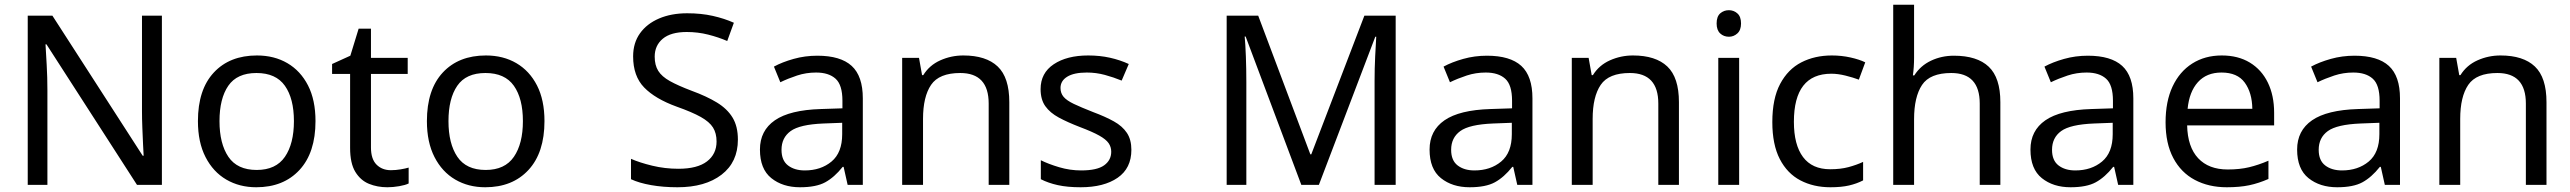

<svg xmlns="http://www.w3.org/2000/svg" viewBox="-20 -780 10844 810"><path d="M663 0H558L176 -593H172Q174 -558 177 -506Q180 -454 180 -399V0H97V-714H201L582 -123H586Q585 -139 583.5 -171Q582 -203 580.5 -241Q579 -279 579 -311V-714H663Z M1311 -269Q1311 -136 1243.5 -63Q1176 10 1061 10Q990 10 934.5 -22.5Q879 -55 847 -117.5Q815 -180 815 -269Q815 -402 882 -474Q949 -546 1064 -546Q1137 -546 1192.5 -513.5Q1248 -481 1279.5 -419.5Q1311 -358 1311 -269ZM906 -269Q906 -174 943.5 -118.5Q981 -63 1063 -63Q1144 -63 1182 -118.5Q1220 -174 1220 -269Q1220 -364 1182 -418Q1144 -472 1062 -472Q980 -472 943 -418Q906 -364 906 -269Z M1629 -62Q1649 -62 1670 -65.5Q1691 -69 1704 -73V-6Q1690 1 1664 5.5Q1638 10 1614 10Q1572 10 1536.5 -4.5Q1501 -19 1479 -55Q1457 -91 1457 -156V-468H1381V-510L1458 -545L1493 -659H1545V-536H1700V-468H1545V-158Q1545 -109 1568.5 -85.5Q1592 -62 1629 -62Z M2277 -269Q2277 -136 2209.5 -63Q2142 10 2027 10Q1956 10 1900.5 -22.5Q1845 -55 1813 -117.5Q1781 -180 1781 -269Q1781 -402 1848 -474Q1915 -546 2030 -546Q2103 -546 2158.5 -513.5Q2214 -481 2245.5 -419.5Q2277 -358 2277 -269ZM1872 -269Q1872 -174 1909.5 -118.5Q1947 -63 2029 -63Q2110 -63 2148 -118.5Q2186 -174 2186 -269Q2186 -364 2148 -418Q2110 -472 2028 -472Q1946 -472 1909 -418Q1872 -364 1872 -269Z M3093 -191Q3093 -96 3024 -43Q2955 10 2838 10Q2778 10 2727 1Q2676 -8 2642 -24V-110Q2678 -94 2731.5 -81Q2785 -68 2842 -68Q2922 -68 2962.5 -99Q3003 -130 3003 -183Q3003 -218 2988 -242Q2973 -266 2936.5 -286.5Q2900 -307 2835 -330Q2744 -363 2697.5 -411Q2651 -459 2651 -542Q2651 -599 2680 -639.5Q2709 -680 2760.5 -702Q2812 -724 2879 -724Q2938 -724 2987 -713Q3036 -702 3076 -684L3048 -607Q3011 -623 2967.5 -634Q2924 -645 2877 -645Q2810 -645 2776 -616.5Q2742 -588 2742 -541Q2742 -505 2757 -481Q2772 -457 2806 -438Q2840 -419 2898 -397Q2961 -374 3004.5 -347.5Q3048 -321 3070.5 -284Q3093 -247 3093 -191Z M3428 -545Q3526 -545 3573 -502Q3620 -459 3620 -365V0H3556L3539 -76H3535Q3500 -32 3461.5 -11Q3423 10 3355 10Q3282 10 3234 -28.5Q3186 -67 3186 -149Q3186 -229 3249 -272.5Q3312 -316 3443 -320L3534 -323V-355Q3534 -422 3505 -448Q3476 -474 3423 -474Q3381 -474 3343 -461.5Q3305 -449 3272 -433L3245 -499Q3280 -518 3328 -531.5Q3376 -545 3428 -545ZM3454 -259Q3354 -255 3315.5 -227Q3277 -199 3277 -148Q3277 -103 3304.5 -82Q3332 -61 3375 -61Q3443 -61 3488 -98.5Q3533 -136 3533 -214V-262Z M4044 -546Q4140 -546 4189 -499.5Q4238 -453 4238 -349V0H4151V-343Q4151 -472 4031 -472Q3942 -472 3908 -422Q3874 -372 3874 -278V0H3786V-536H3857L3870 -463H3875Q3901 -505 3947 -525.5Q3993 -546 4044 -546Z M4753 -148Q4753 -70 4695 -30Q4637 10 4539 10Q4483 10 4442.5 1Q4402 -8 4371 -24V-104Q4403 -88 4448.5 -74.5Q4494 -61 4541 -61Q4608 -61 4638 -82.5Q4668 -104 4668 -140Q4668 -160 4657 -176Q4646 -192 4617.5 -208Q4589 -224 4536 -244Q4484 -264 4447 -284Q4410 -304 4390 -332Q4370 -360 4370 -404Q4370 -472 4425.5 -509Q4481 -546 4571 -546Q4620 -546 4662.5 -536.5Q4705 -527 4742 -510L4712 -440Q4678 -454 4641 -464Q4604 -474 4565 -474Q4511 -474 4482.5 -456.5Q4454 -439 4454 -409Q4454 -387 4467 -371.5Q4480 -356 4510.5 -341.5Q4541 -327 4592 -307Q4643 -288 4679 -268Q4715 -248 4734 -219.5Q4753 -191 4753 -148Z M5470 0 5235 -626H5231Q5234 -595 5236 -542.5Q5238 -490 5238 -433V0H5155V-714H5288L5508 -129H5512L5736 -714H5868V0H5779V-439Q5779 -491 5781.5 -542Q5784 -593 5786 -625H5782L5544 0Z M6253 -545Q6351 -545 6398 -502Q6445 -459 6445 -365V0H6381L6364 -76H6360Q6325 -32 6286.5 -11Q6248 10 6180 10Q6107 10 6059 -28.5Q6011 -67 6011 -149Q6011 -229 6074 -272.5Q6137 -316 6268 -320L6359 -323V-355Q6359 -422 6330 -448Q6301 -474 6248 -474Q6206 -474 6168 -461.5Q6130 -449 6097 -433L6070 -499Q6105 -518 6153 -531.5Q6201 -545 6253 -545ZM6279 -259Q6179 -255 6140.5 -227Q6102 -199 6102 -148Q6102 -103 6129.5 -82Q6157 -61 6200 -61Q6268 -61 6313 -98.5Q6358 -136 6358 -214V-262Z M6869 -546Q6965 -546 7014 -499.5Q7063 -453 7063 -349V0H6976V-343Q6976 -472 6856 -472Q6767 -472 6733 -422Q6699 -372 6699 -278V0H6611V-536H6682L6695 -463H6700Q6726 -505 6772 -525.5Q6818 -546 6869 -546Z M7274 -737Q7294 -737 7309.5 -723.5Q7325 -710 7325 -681Q7325 -653 7309.5 -639Q7294 -625 7274 -625Q7252 -625 7237 -639Q7222 -653 7222 -681Q7222 -710 7237 -723.5Q7252 -737 7274 -737ZM7317 -536V0H7229V-536Z M7702 10Q7631 10 7575.5 -19Q7520 -48 7488.5 -109Q7457 -170 7457 -265Q7457 -364 7490 -426Q7523 -488 7579.5 -517Q7636 -546 7708 -546Q7749 -546 7787 -537.5Q7825 -529 7849 -517L7822 -444Q7798 -453 7766 -461Q7734 -469 7706 -469Q7548 -469 7548 -266Q7548 -169 7586.5 -117.5Q7625 -66 7701 -66Q7745 -66 7778.5 -75Q7812 -84 7840 -97V-19Q7813 -5 7780.5 2.5Q7748 10 7702 10Z M8055 -537Q8055 -497 8050 -462H8056Q8082 -503 8126.5 -524Q8171 -545 8223 -545Q8321 -545 8370 -498.5Q8419 -452 8419 -349V0H8332V-343Q8332 -472 8212 -472Q8122 -472 8088.5 -421.5Q8055 -371 8055 -277V0H7967V-760H8055Z M8788 -545Q8886 -545 8933 -502Q8980 -459 8980 -365V0H8916L8899 -76H8895Q8860 -32 8821.5 -11Q8783 10 8715 10Q8642 10 8594 -28.5Q8546 -67 8546 -149Q8546 -229 8609 -272.5Q8672 -316 8803 -320L8894 -323V-355Q8894 -422 8865 -448Q8836 -474 8783 -474Q8741 -474 8703 -461.5Q8665 -449 8632 -433L8605 -499Q8640 -518 8688 -531.5Q8736 -545 8788 -545ZM8814 -259Q8714 -255 8675.5 -227Q8637 -199 8637 -148Q8637 -103 8664.5 -82Q8692 -61 8735 -61Q8803 -61 8848 -98.5Q8893 -136 8893 -214V-262Z M9353 -546Q9422 -546 9471.5 -516Q9521 -486 9547.5 -431.5Q9574 -377 9574 -304V-251H9207Q9209 -160 9253.5 -112.5Q9298 -65 9378 -65Q9429 -65 9468.5 -74.5Q9508 -84 9550 -102V-25Q9509 -7 9469 1.5Q9429 10 9374 10Q9298 10 9239.5 -21Q9181 -52 9148.5 -113.5Q9116 -175 9116 -264Q9116 -352 9145.5 -415Q9175 -478 9228.5 -512Q9282 -546 9353 -546ZM9352 -474Q9289 -474 9252.5 -433.5Q9216 -393 9209 -321H9482Q9481 -389 9450 -431.5Q9419 -474 9352 -474Z M9913 -545Q10011 -545 10058 -502Q10105 -459 10105 -365V0H10041L10024 -76H10020Q9985 -32 9946.5 -11Q9908 10 9840 10Q9767 10 9719 -28.5Q9671 -67 9671 -149Q9671 -229 9734 -272.5Q9797 -316 9928 -320L10019 -323V-355Q10019 -422 9990 -448Q9961 -474 9908 -474Q9866 -474 9828 -461.5Q9790 -449 9757 -433L9730 -499Q9765 -518 9813 -531.5Q9861 -545 9913 -545ZM9939 -259Q9839 -255 9800.5 -227Q9762 -199 9762 -148Q9762 -103 9789.5 -82Q9817 -61 9860 -61Q9928 -61 9973 -98.5Q10018 -136 10018 -214V-262Z M10529 -546Q10625 -546 10674 -499.5Q10723 -453 10723 -349V0H10636V-343Q10636 -472 10516 -472Q10427 -472 10393 -422Q10359 -372 10359 -278V0H10271V-536H10342L10355 -463H10360Q10386 -505 10432 -525.5Q10478 -546 10529 -546Z"/></svg>

Font: Noto Sans Manichaean
Style: Regular
Weight: 400
Designer: Monotype Design Team
Foundry: Monotype Imaging Inc.
Version: Version 2.005; ttfautohint (v1.8.4.7-5d5b)